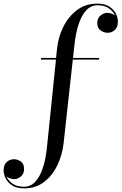

<svg xmlns="http://www.w3.org/2000/svg" viewBox="-195 -780 671 1060"><path d="M31.5 -460H114.5L120 -511.5Q126.5 -575 154.5 -631.8Q182.5 -688.5 230 -724.2Q277.5 -760 342.5 -760Q383 -760 408 -744Q433 -728 444.5 -705Q456 -682 456 -661Q456 -630.5 439.2 -614.8Q422.5 -599 399.5 -599Q381 -599 361.5 -611.2Q342 -623.5 342 -653.5Q342 -680 360.2 -694.5Q378.5 -709 397 -709Q407 -709 418.8 -705.5Q430.5 -702 440 -694Q430 -717 406 -734Q382 -751 342.5 -751Q307.5 -751 281.8 -723.8Q256 -696.5 240 -649Q224 -601.5 217 -540L208 -460H352V-451H207L156 11.5Q149 74 122.2 131Q95.5 188 49.2 224Q3 260 -62 260Q-102.5 260 -127.2 244Q-152 228 -163.5 205Q-175 182 -175 161Q-175 130 -158 114.5Q-141 99 -118 99Q-99 99 -80.5 111.2Q-62 123.5 -62 153.5Q-62 179.5 -79.8 194.2Q-97.5 209 -116 209Q-125.5 209 -137.5 205.5Q-149.5 202 -159 194Q-149.5 216.5 -125.8 233.8Q-102 251 -62 251Q-26.5 251 -0.8 223.8Q25 196.5 41 148.8Q57 101 63.5 40L114 -451H31.5Z"/></svg>

Font: Bodoni* 24pt
Style: Regular
Weight: 400
Version: Version 2.3